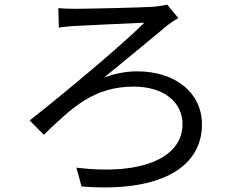

<svg xmlns="http://www.w3.org/2000/svg" viewBox="-20 -765 1040 829"><path d="M232 -730 234 -646C255 -649 283 -652 305 -653C355 -656 542 -664 603 -667C518 -580 254 -359 108 -245L169 -183C294 -303 385 -391 558 -391C686 -391 768 -325 768 -229C768 -81 587 -7 310 -41L332 40C663 67 852 -37 852 -228C852 -364 738 -457 572 -457C532 -457 483 -450 429 -430C512 -498 632 -596 706 -658C716 -666 737 -680 750 -687L702 -745C687 -741 663 -738 646 -736C583 -732 355 -727 302 -727C275 -727 250 -728 232 -730Z"/></svg>

Font: Noto Sans KR
Style: Regular
Weight: 400
Designer: Ryoko NISHIZUKA 西塚涼子 (kana, bopomofo & ideographs); Paul D. Hunt (Latin, Greek & Cyrillic); Sandoll Communications 산돌커뮤니
Foundry: Adobe
Version: Version 2.004;hotconv 1.0.118;makeotfexe 2.5.65603